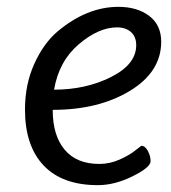

<svg xmlns="http://www.w3.org/2000/svg" viewBox="-20 -527 501 561"><path d="M378 -395Q378 -420 362.5 -433.5Q347 -447 322 -447Q268 -447 210 -397.5Q152 -348 138 -265Q231 -265 304.5 -302Q378 -339 378 -395ZM53 -207Q53 -280 80 -340Q107 -400 148 -435Q234 -507 326 -507Q381 -507 416 -480.5Q451 -454 451 -405Q451 -317 359.5 -261.5Q268 -206 134 -206Q134 -131 169 -89.5Q204 -48 270 -48Q301 -48 330 -61Q359 -74 376 -88L393 -101Q404 -101 412 -86Q420 -71 420 -56Q420 -38 367.5 -12Q315 14 266 14Q162 14 107.5 -43.5Q53 -101 53 -207Z"/></svg>

Font: Kite One
Style: Regular
Weight: 400
Designer: Eduardo Rodriguez Tunni
Foundry: Eduardo Rodriguez Tunni
Version: Version 1.001